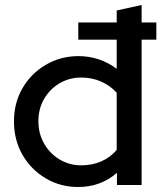

<svg xmlns="http://www.w3.org/2000/svg" viewBox="-20 -742 647 770"><path d="M293 8Q222 8 163 -27Q104 -62 70 -121.5Q36 -181 36 -255Q36 -329 70 -388Q104 -447 163.5 -482Q223 -517 295 -517Q337 -517 376 -504Q415 -491 448 -466V-583H294V-652H448V-700L548 -722V-652H607V-583H548V0H449V-49Q384 8 293 8ZM306 -79Q350 -79 386.5 -95Q423 -111 448 -141V-370Q423 -398 386.5 -414.5Q350 -431 306 -431Q258 -431 219 -408Q180 -385 157 -345.5Q134 -306 134 -256Q134 -206 157 -166Q180 -126 219 -102.5Q258 -79 306 -79Z"/></svg>

Font: Red Hat Display Medium
Style: Regular
Weight: 500
Designer: Pentagram, MCKL
Foundry: Pentagram, MCKL
Version: Version 1.023